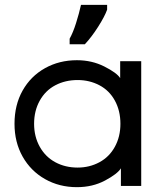

<svg xmlns="http://www.w3.org/2000/svg" viewBox="-20 -759 663 794"><path d="M564 -506V10H480V-63Q466 -40 414.5 -12.5Q363 15 298 15Q225 15 166 -18.5Q107 -52 73.5 -111.5Q40 -171 40 -247Q40 -325 73.5 -384.5Q107 -444 166 -477Q225 -510 298 -510Q360 -510 411.5 -484Q463 -458 477 -436V-506ZM478 -247Q478 -301 455 -343Q432 -385 391 -406.5Q350 -428 301 -428Q250 -428 209 -406.5Q168 -385 144.5 -343Q121 -301 121 -247Q121 -194 144.5 -152Q168 -110 209 -88Q250 -66 301 -66Q350 -66 391 -88Q432 -110 455 -152Q478 -194 478 -247ZM268 -599Q282 -624 294.5 -663.5Q307 -703 315 -739H423V-719Q413 -691 386 -648.5Q359 -606 331 -576H268Z"/></svg>

Font: AtCorfu Sans
Style: AtCorfu Sans Regular
Weight: 400
Designer: Kostas Teopoulos
Foundry: Kostas Teopoulos
Version: Version 1.00 July 8, 2025, initial release